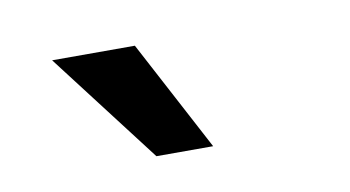

<svg xmlns="http://www.w3.org/2000/svg" viewBox="-36 -860 581 319"><g transform="rotate(-10 255.0 -700.5)"><path d="M302.7 -607.4 203.6 -794.4H64L207 -607.4Z"/></g></svg>

Font: Winston
Style: Bold
Weight: 700
Designer: Vernon Adams, Kim Jin-seong, David Berlow, Cristiano Sobral
Foundry: The Winston Project Authors
Version: Version 3.004